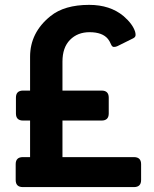

<svg xmlns="http://www.w3.org/2000/svg" viewBox="-20 -762 626 782"><path d="M73.2 0Q43.9 0 43.9 -28.8V-93.3Q43.9 -122.1 73.2 -122.1H102.5V-271H74.2Q44.9 -271 44.9 -299.8V-364.3Q44.9 -393.1 74.2 -393.1H102.5V-530.8Q102.5 -629.4 185.5 -696.3Q242.2 -742.2 343.3 -742.2Q428.2 -742.2 483.4 -696.3Q520.5 -664.1 530.3 -632.8Q532.2 -626.5 532.2 -619.6Q532.2 -610.8 522.5 -606L458.5 -574.2Q451.7 -570.8 443.8 -570.8Q436.5 -570.8 432.1 -581.5Q426.3 -595.2 419.9 -603Q397.5 -630.9 344.7 -630.9Q295.9 -630.9 265.1 -599.6Q234.4 -568.4 234.4 -511.2V-393.1H393.6Q422.9 -393.1 422.9 -364.3V-299.8Q422.9 -271 393.6 -271H234.4V-122.1H525.4Q554.7 -122.1 554.7 -93.3V-28.8Q554.7 0 525.4 0Z"/></svg>

Font: Simply Mono
Style: Bold
Weight: 700
Designer: Wojciech Kalinowski "wmk69" (wmk69@o2.pl)
Foundry: Wojciech Kalinowski "wmk69" (wmk69@o2.pl)
Version: Version 1.0.0